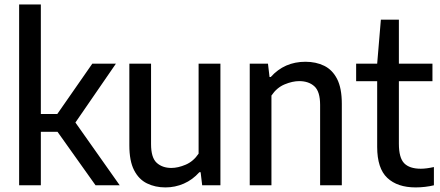

<svg xmlns="http://www.w3.org/2000/svg" viewBox="-20 -828 1968 858"><path d="M65.5 0V-808H162.5V-318.5H236L392.5 -543.5H498L317 -280.5L515 0H407L237 -239H162.5V0Z M719.5 9.5Q673.5 9.5 636.8 -8.5Q600 -26.5 579 -67.8Q558 -109 558 -178.5V-543.5H655V-184Q655 -123.5 680.2 -100.5Q705.5 -77.5 746 -77.5Q775.5 -77.5 810 -92.2Q844.5 -107 867.5 -141.5V-543.5H965V0H883.5L876.5 -58.5H871Q840.5 -24.5 801.5 -7.5Q762.5 9.5 719.5 9.5Z M1096 0V-543.5H1177.5L1184.5 -484H1190Q1251 -552 1345 -552Q1392 -552 1428.8 -534Q1465.5 -516 1486.5 -475Q1507.5 -434 1507.5 -364.5V0H1410.5V-359Q1410.5 -419 1385 -442.2Q1359.5 -465.5 1317 -465.5Q1287 -465.5 1252 -451Q1217 -436.5 1193 -401V0Z M1837.5 9.5Q1756 9.5 1710.8 -33Q1665.5 -75.5 1665.5 -171.5V-465H1571.5V-543.5H1665.5L1682 -740H1762.5V-543.5H1912.5V-465H1762.5V-185.5Q1762.5 -123 1786.2 -98.5Q1810 -74 1860.5 -74Q1885 -74 1919 -81.5V0Q1901 4.5 1879.5 7Q1858 9.5 1837.5 9.5Z"/></svg>

Font: Encode Sans Semi Condensed Medium
Style: Regular
Weight: 500
Width: 4
Designer: Multiple Designers
Foundry: Impallari Type
Version: Version 3.000; ttfautohint (v1.8.3) -l 8 -r 50 -G 200 -x 14 